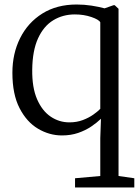

<svg xmlns="http://www.w3.org/2000/svg" viewBox="-20 -590 619 852"><path d="M313 242V201L425 191V23L428 -63Q410 -45.5 384.8 -28.5Q359.5 -11.5 327 -0.2Q294.5 11 255 11Q199 11 148.8 -18.8Q98.5 -48.5 66.8 -110Q35 -171.5 35 -267Q35 -352.5 69.5 -421.2Q104 -490 168 -530Q232 -570 320 -570Q354 -570 386.2 -565Q418.5 -560 444 -553L484 -567H489L506 -551V191L576 201V242ZM288 -47Q320.5 -47 347.5 -57.2Q374.5 -67.5 394.2 -81.5Q414 -95.5 425 -107V-491Q419 -503 385.5 -514.5Q352 -526 312 -526Q259 -526 216.5 -500.2Q174 -474.5 149 -420.2Q124 -366 123 -281Q122 -201.5 144.5 -149.8Q167 -98 204.8 -72.5Q242.5 -47 288 -47Z"/></svg>

Font: Merriweather Light
Style: Regular
Weight: 300
Designer: Eben Sorkin
Foundry: Eben Sorkin
Version: Version 2.100